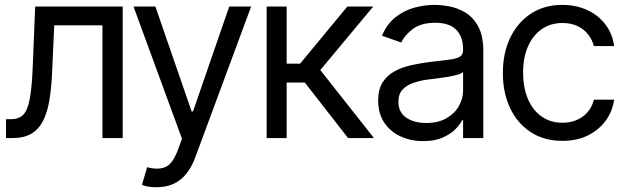

<svg xmlns="http://www.w3.org/2000/svg" viewBox="-20 -573 2595 797"><path d="M4.9 0V-78.1H24.4Q57.6 -78.1 76.2 -96.4Q94.7 -114.7 103.8 -163.6Q112.8 -212.4 116.2 -303.7L126 -545.9H489.3V0H405.3V-467.8H205.1L196.3 -272.5Q193.4 -205.6 184.6 -154.5Q175.8 -103.5 157.5 -69.1Q139.2 -34.7 108.9 -17.3Q78.6 0 33.2 0Z M630.9 204.1Q609.4 204.6 592.8 201.2Q576.2 197.8 569.3 194.3L590.8 121.1L599.1 123Q641.1 132.8 669.7 118.9Q698.2 105 719.7 45.9L735.4 2.9L534.2 -545.9H625L775.4 -110.4H781.2L931.6 -545.9H1022.5L791 79.1Q775.4 121.6 752.4 149.4Q729.5 177.2 699.2 190.7Q668.9 204.1 630.9 204.1Z M1086.9 0V-545.9H1169.9V-308.6H1225.6L1421.9 -545.9H1529.3L1309.6 -282.2L1532.2 0H1424.8L1245.1 -230.5H1169.9V0Z M1736.3 12.7Q1684.6 12.7 1642.1 -7.1Q1599.6 -26.9 1574.7 -64.5Q1549.8 -102.1 1549.8 -155.3Q1549.8 -202.1 1568.4 -231.2Q1586.9 -260.3 1617.9 -277.1Q1648.9 -293.9 1686.3 -302.2Q1723.6 -310.5 1761.7 -315.4Q1811.5 -321.8 1842.5 -325.2Q1873.5 -328.6 1887.9 -336.9Q1902.3 -345.2 1902.3 -365.2V-368.2Q1902.3 -420.4 1873.8 -449.5Q1845.2 -478.5 1787.1 -478.5Q1727.5 -478.5 1693.4 -452.4Q1659.2 -426.3 1645.5 -396.5L1565.4 -424.8Q1586.9 -474.6 1622.8 -502.4Q1658.7 -530.3 1700.9 -541.5Q1743.2 -552.7 1784.2 -552.7Q1810.5 -552.7 1844.7 -546.6Q1878.9 -540.5 1911.4 -521.2Q1943.8 -502 1965.1 -463.1Q1986.3 -424.3 1986.3 -359.4V0H1902.3V-74.2H1898.4Q1890.1 -56.6 1870.1 -36.4Q1850.1 -16.1 1817.1 -1.7Q1784.2 12.7 1736.3 12.7ZM1749 -62.5Q1798.8 -62.5 1833 -82Q1867.2 -101.6 1884.8 -132.6Q1902.3 -163.6 1902.3 -197.3V-274.4Q1897 -268.1 1879.2 -262.9Q1861.3 -257.8 1838.1 -253.9Q1814.9 -250 1793 -247.3Q1771 -244.6 1757.8 -243.2Q1725.1 -238.8 1696.8 -229.2Q1668.5 -219.7 1651.1 -201.2Q1633.8 -182.6 1633.8 -150.4Q1633.8 -106.9 1666.3 -84.7Q1698.7 -62.5 1749 -62.5Z M2314.5 11.7Q2238.3 11.7 2182.9 -24.7Q2127.4 -61 2097.4 -124.5Q2067.4 -188 2067.4 -269.5Q2067.4 -353 2098.1 -416.7Q2128.9 -480.5 2184.3 -516.6Q2239.7 -552.7 2313.5 -552.7Q2371.1 -552.7 2417.2 -531.5Q2463.4 -510.3 2492.9 -471.7Q2522.5 -433.1 2529.3 -381.8H2445.3Q2439 -406.7 2422.4 -428.7Q2405.8 -450.7 2378.7 -464.1Q2351.6 -477.5 2314.5 -477.5Q2265.6 -477.5 2229 -452.1Q2192.4 -426.8 2171.9 -380.6Q2151.4 -334.5 2151.4 -272.5Q2151.4 -209.5 2171.4 -162.4Q2191.4 -115.2 2228.3 -89.4Q2265.1 -63.5 2314.5 -63.5Q2363.8 -63.5 2398.9 -89.1Q2434.1 -114.7 2445.3 -159.2H2529.3Q2522.5 -110.8 2494.4 -72.3Q2466.3 -33.7 2420.7 -11Q2375 11.7 2314.5 11.7Z"/></svg>

Font: Inter Tight
Style: Regular
Weight: 400
Designer: Rasmus Andersson
Foundry: rsms
Version: Version 3.002